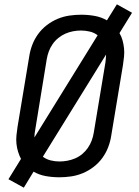

<svg xmlns="http://www.w3.org/2000/svg" viewBox="-20 -811 640 887"><path d="M90 56 19 17 77 -77Q69 -92 63.5 -110Q58 -128 56 -147Q54 -166 56 -185.5Q58 -205 61 -225L115 -550Q119 -577 129 -603.5Q139 -630 156 -653.5Q173 -677 196.5 -695Q220 -713 246.5 -724Q273 -735 300.5 -739Q328 -743 355 -743Q355 -743 355 -743Q355 -743 355 -743Q387 -743 417.5 -737.5Q448 -732 474 -717L520 -791L590 -752L532 -658Q541 -643 546 -625Q551 -607 553 -588Q555 -569 553 -549.5Q551 -530 548 -510L494 -185Q490 -158 480 -131.5Q470 -105 453 -81.5Q436 -58 412.5 -40Q389 -22 362.5 -11Q336 0 308.5 4Q281 8 254 8Q254 8 254 8Q254 8 254 8Q222 8 191.5 2.5Q161 -3 135 -18ZM139 -176 431 -648Q416 -660 395.5 -665Q375 -670 354 -670Q336 -670 317.5 -666.5Q299 -663 282 -655.5Q265 -648 249.5 -635.5Q234 -623 223 -607Q212 -591 205.5 -573.5Q199 -556 196 -538L143 -213Q141 -203 140 -194Q139 -185 139 -176ZM255 -65Q273 -65 291.5 -68.5Q310 -72 327.5 -79.5Q345 -87 360 -99.5Q375 -112 386 -128Q397 -144 403.5 -161.5Q410 -179 413 -197L467 -522Q468 -532 469 -541Q470 -550 470 -559L178 -87Q194 -75 214 -70Q234 -65 255 -65Z"/></svg>

Font: Iosevka SS04 Extended
Style: Italic
Weight: 400
Width: 7
Italic angle: -9°
Monospace: yes
Designer: Belleve Invis
Foundry: Belleve Invis
Version: Version 19.0.0; ttfautohint (v1.8.4)